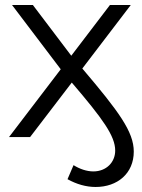

<svg xmlns="http://www.w3.org/2000/svg" viewBox="-20 -546 566 765"><path d="M361 199C448 199 513 145 513 58C513 -21 454 -101 308 -273L501 -526H418L264 -324L111 -526H28L222 -270L16 0H100L266 -217C390 -72 439 -4 439 54C439 101 403 137 352 137C325 137 297 127 273 112L249 168C285 188 323 199 361 199Z"/></svg>

Font: Montserrat-Alt1
Style: Regular
Weight: 400
Designer: Differentunic
Foundry: Differentunic
Version: Version 7.222